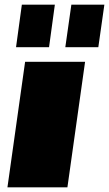

<svg xmlns="http://www.w3.org/2000/svg" viewBox="-20 -806 469 826"><path d="M346 -540 270 0H12L88 -540ZM216 -786 191 -603H49L74 -786ZM429 -786 403 -603H261L287 -786Z"/></svg>

Font: Pathway Extreme 28pt Black
Style: Italic
Weight: 900
Italic angle: -8°
Designer: Eduardo Rodriguez Tunni
Foundry: Eduardo Rodriguez Tunni
Version: Version 1.001;gftools[0.9.26]